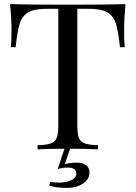

<svg xmlns="http://www.w3.org/2000/svg" viewBox="-20 -728 661 936"><path d="M354.5 64.9Q416 65.4 416 114.3Q416 138.7 398.4 155.3Q365.2 188 308.6 188Q252 188 220.2 176.8L224.1 159.2Q244.6 162.1 271.5 162.1Q298.3 162.1 325.2 151.4Q352.1 140.6 352.1 117.2Q352.1 88.9 310.1 88.9Q281.7 88.9 261.2 96.2L294.4 -2.9Q207 -2.9 163.1 0V-20Q207.5 -21.5 228 -28.8Q248.5 -36.1 256.3 -55.7Q264.2 -75.2 264.2 -116.2V-685.1H210Q148.4 -685.5 118.2 -668Q87.9 -650.4 76.2 -613.3Q64.5 -576.2 56.2 -498H33.2Q36.1 -529.3 36.1 -584Q36.1 -638.7 28.8 -708Q112.3 -705.1 310.5 -705.1Q508.8 -705.1 591.8 -708Q585 -636.7 585 -583Q585 -529.3 587.9 -498H564.9Q556.6 -576.2 544.9 -613.3Q533.2 -650.4 502.9 -668Q472.7 -685.5 411.1 -685.1H356.9V-116.2Q356.9 -75.2 364.7 -55.7Q372.6 -36.1 393.1 -28.8Q413.6 -21.5 458 -20V0Q408.2 -2.9 321.8 -2.9L295.9 71.8Q325.7 64.9 354.5 64.9Z"/></svg>

Font: PlayfairDisplay-Regular
Style: Regular
Weight: 400
Designer: Claus Eggers Sørensen
Foundry: Claus Eggers Sørensen
Version: Version 1.002;PS 001.002;hotconv 1.0.70;makeotf.lib2.5.58329